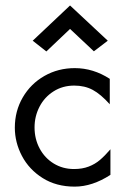

<svg xmlns="http://www.w3.org/2000/svg" viewBox="-20 -676 463 708"><path d="M34.7 -205.1Q34.7 -266.6 64 -316.9Q93.3 -367.2 143.8 -396Q194.3 -424.8 255.9 -424.8Q323.7 -424.8 384.8 -385.3V-291.5Q351.6 -328.6 322 -344.5Q292.5 -360.4 253.9 -360.4Q210.9 -360.4 177.5 -339.1Q144 -317.9 125.7 -282.5Q107.4 -247.1 107.4 -206.1Q107.4 -163.6 126.2 -128.4Q145 -93.3 178.2 -73Q211.4 -52.7 252.9 -52.7Q283.7 -52.7 307.1 -61.8Q330.6 -70.8 348.6 -86.2Q366.7 -101.6 387.2 -125.5V-31.2Q320.3 12.2 255.4 12.2Q187.5 12.2 137.5 -19.3Q87.4 -50.8 61 -100.8Q34.7 -150.9 34.7 -205.1ZM238.3 -655.8 377.4 -525.9 326.2 -486.8 238.3 -569.3 150.9 -486.3 100.6 -525.9Z"/></svg>

Font: NMS Futura Pro Book
Style: Regular
Weight: 400
Designer: Blend3rman
Version: Version 0.1